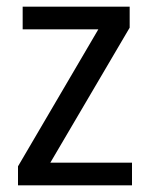

<svg xmlns="http://www.w3.org/2000/svg" viewBox="-20 -556 449 576"><path d="M376 0H34V-57L275 -468H48V-536H369V-473L131 -68H376Z"/></svg>

Font: Noto Sans Gujarati SemiCondensed
Style: Regular
Weight: 400
Width: 4
Designer: Jelle Bosma - Monotype Design Team, Universal Thirst
Foundry: Monotype Imaging Inc.
Version: Version 2.106; ttfautohint (v1.8.4.7-5d5b)